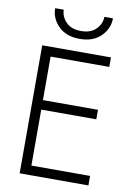

<svg xmlns="http://www.w3.org/2000/svg" viewBox="-98 -972 730 1034"><g transform="rotate(10 267.0 -454.5)"><path d="M118 -909H165Q165 -872 193.5 -842Q222 -812 276 -812Q330 -812 358.5 -842Q387 -872 387 -909H434Q434 -853 392 -811Q350 -769 276 -769Q202 -769 160 -811Q118 -853 118 -909ZM139 -358V-52H460V0H84V-700H460V-648H139V-410H440V-358Z"/></g></svg>

Font: Renner* Light
Style: Light
Weight: 300
Version: Version 003.000 ; ttfautohint (v0.97) -l 8 -r 50 -G 200 -x 1